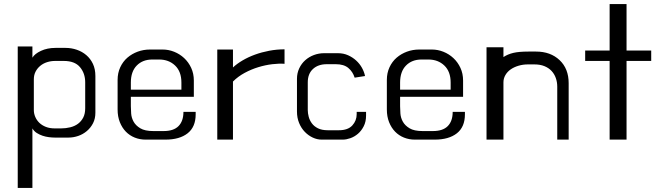

<svg xmlns="http://www.w3.org/2000/svg" viewBox="-20 -661 3242 942"><path d="M67 -433H139V-378Q150 -397 181 -411.5Q212 -426 252 -426H302Q330 -426 356.5 -417Q383 -408 403.5 -390.5Q424 -373 436 -347.5Q448 -322 448 -288V-108Q448 -79 436.5 -56.5Q425 -34 406 -18Q387 -2 363.5 6Q340 14 316 14H249Q236 14 220 12Q204 10 189 5Q174 0 160.5 -8.5Q147 -17 139 -31V261H67ZM146 -121Q146 -104 153 -87.5Q160 -71 173 -58.5Q186 -46 205 -38.5Q224 -31 249 -31H279Q303 -31 325 -36.5Q347 -42 363 -54Q379 -66 388.5 -84.5Q398 -103 398 -130V-257Q398 -301 372.5 -331.5Q347 -362 293 -362H250Q230 -362 211 -356Q192 -350 177.5 -338Q163 -326 154.5 -309.5Q146 -293 146 -272Z M557 -269Q557 -303 570 -331Q583 -359 605 -378Q627 -397 655.5 -407.5Q684 -418 716 -418H778Q807 -418 834.5 -407Q862 -396 883.5 -376Q905 -356 918 -328Q931 -300 931 -266V-186H622V-140Q622 -125 623.5 -104Q625 -83 635.5 -64Q646 -45 668.5 -31.5Q691 -18 732 -18H783Q832 -18 856 -42.5Q880 -67 880 -112H940V-100Q940 -38 900.5 -7Q861 24 792 24H694Q666 24 641 14Q616 4 597.5 -15Q579 -34 568 -61.5Q557 -89 557 -124ZM870 -221V-256Q870 -310 839 -339.5Q808 -369 761 -369H727Q680 -369 651 -339.5Q622 -310 622 -256V-221Z M1046 -418H1123V-330Q1142 -348 1170 -364.5Q1198 -381 1231 -393Q1264 -405 1301 -412Q1338 -419 1376 -419V-348Q1349 -350 1315.5 -346Q1282 -342 1247.5 -331.5Q1213 -321 1180.5 -303.5Q1148 -286 1123 -261V24H1046Z M1437 -274Q1437 -302 1448 -325.5Q1459 -349 1477.5 -365.5Q1496 -382 1520 -391Q1544 -400 1570 -400H1638Q1665 -400 1687.5 -390Q1710 -380 1727.5 -364Q1745 -348 1756 -328Q1767 -308 1771 -288L1720 -280Q1711 -309 1689 -327.5Q1667 -346 1628 -346H1583Q1541 -346 1515.5 -322.5Q1490 -299 1490 -257V-121Q1490 -106 1494.5 -88.5Q1499 -71 1510 -56Q1521 -41 1540 -31.5Q1559 -22 1588 -22H1643Q1687 -22 1708.5 -45.5Q1730 -69 1730 -101V-112H1776V-94Q1776 -64 1764.5 -41.5Q1753 -19 1736 -4.5Q1719 10 1699 17Q1679 24 1662 24H1558Q1536 24 1514.5 14Q1493 4 1475.5 -14Q1458 -32 1447.5 -57.5Q1437 -83 1437 -114Z M1878 -269Q1878 -303 1891 -331Q1904 -359 1926 -378Q1948 -397 1976.5 -407.5Q2005 -418 2037 -418H2099Q2128 -418 2155.5 -407Q2183 -396 2204.5 -376Q2226 -356 2239 -328Q2252 -300 2252 -266V-186H1943V-140Q1943 -125 1944.5 -104Q1946 -83 1956.5 -64Q1967 -45 1989.5 -31.5Q2012 -18 2053 -18H2104Q2153 -18 2177 -42.5Q2201 -67 2201 -112H2261V-100Q2261 -38 2221.5 -7Q2182 24 2113 24H2015Q1987 24 1962 14Q1937 4 1918.5 -15Q1900 -34 1889 -61.5Q1878 -89 1878 -124ZM2191 -221V-256Q2191 -310 2160 -339.5Q2129 -369 2082 -369H2048Q2001 -369 1972 -339.5Q1943 -310 1943 -256V-221Z M2367 -429H2450V-381Q2471 -395 2498.5 -401.5Q2526 -408 2572 -408H2610Q2681 -408 2725.5 -366Q2770 -324 2770 -253V24H2714V-236Q2714 -258 2707 -278Q2700 -298 2686 -313Q2672 -328 2651 -336.5Q2630 -345 2602 -345H2570Q2546 -345 2524 -338.5Q2502 -332 2485.5 -320.5Q2469 -309 2459.5 -292.5Q2450 -276 2450 -257V24H2367Z M2851 -413H2971V-641H3054V-413H3175V-362H3054V24H2971V-362H2851Z"/></svg>

Font: BM HANNA Air
Style: Regular
Weight: 400
Designer: Woowa Brothers : Cheoljun Lim; Soyoung Lee; Taehyun Cha; Byungsun Park; Minjin Kim; Hyesun Chae; Myungsoo Han; Bongjin K
Foundry: Sandoll Communications Inc.
Version: Version 1.000;PS 1;hotconv 16.6.51;makeotf.lib2.5.65220